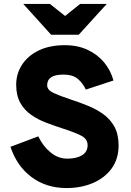

<svg xmlns="http://www.w3.org/2000/svg" viewBox="-20 -941 663 973"><path d="M317 12Q214.5 12 140 -43.5Q65.5 -99 33 -197L174 -250Q197.5 -200.5 236 -168.8Q274.5 -137 321 -137Q367.5 -137 395.8 -154.2Q424 -171.5 424 -205Q424 -238 388.2 -255.2Q352.5 -272.5 294 -291Q254.5 -304 213.5 -319.5Q172.5 -335 138.2 -358.8Q104 -382.5 83 -419.5Q62 -456.5 62 -512Q62 -566.5 91 -612Q120 -657.5 175.2 -684.8Q230.5 -712 309 -712Q374 -712 424.5 -688.2Q475 -664.5 508.2 -624Q541.5 -583.5 555 -533L415 -487Q400 -519.5 374.2 -541.2Q348.5 -563 301 -563Q219 -563 219 -509Q219 -485 250.8 -470.2Q282.5 -455.5 335 -438Q379.5 -423.5 423.2 -406Q467 -388.5 502.8 -363Q538.5 -337.5 559.8 -299Q581 -260.5 581 -204Q581 -135.5 545.8 -87.2Q510.5 -39 450.8 -13.5Q391 12 317 12ZM239 -765 98 -921H233L310 -860L386 -921H521L379 -765Z"/></svg>

Font: Overpass Black
Style: Regular
Weight: 900
Designer: Delve Withrington, Dave Bailey, Thomas Jockin
Foundry: Delve Fonts LLC
Version: Version 4.000; ttfautohint (v1.8.3)